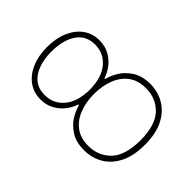

<svg xmlns="http://www.w3.org/2000/svg" viewBox="-190 -832 978 978"><g transform="rotate(-45 299.0 -343.5)"><path d="M299 9Q218.5 9 165.5 -18Q112.5 -45 86.2 -90.5Q60 -136 60 -191Q60 -248.5 84 -286.2Q108 -324 141.8 -344.5Q175.5 -365 204 -371V-377Q175 -385.5 148 -406.2Q121 -427 103.5 -458.5Q86 -490 86 -531Q86 -580.5 112.8 -617.5Q139.5 -654.5 187.5 -675.2Q235.5 -696 299 -696Q362.5 -696 410.5 -675.2Q458.5 -654.5 485.2 -617.5Q512 -580.5 512 -531Q512 -490 494.5 -458.5Q477 -427 449.8 -406.2Q422.5 -385.5 393 -377V-371Q422 -365 455.8 -344.5Q489.5 -324 513.8 -286.2Q538 -248.5 538 -191Q538 -136 511.8 -90.5Q485.5 -45 432.5 -18Q379.5 9 299 9ZM299 -388Q386 -389 433.5 -429Q481 -469 481 -532Q481 -596 431.2 -629.8Q381.5 -663.5 299 -664Q216 -663.5 166.5 -629.8Q117 -596 117 -532Q117 -469 164.2 -429Q211.5 -389 299 -388ZM299 -23Q409.5 -24 458.2 -71.5Q507 -119 507 -191Q507 -248 479.2 -284.8Q451.5 -321.5 404.2 -339.5Q357 -357.5 299 -358Q241 -357.5 193.8 -339.5Q146.5 -321.5 118.8 -284.8Q91 -248 91 -191Q91 -119 140 -71.5Q189 -24 299 -23Z"/></g></svg>

Font: Commissioner Loud Thin
Style: Regular
Weight: 100
Designer: Kostas Bartsokas
Foundry: Kostas Bartsokas
Version: Version 1.000; ttfautohint (v1.8.3)